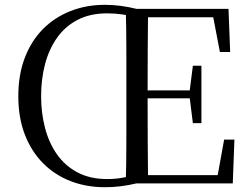

<svg xmlns="http://www.w3.org/2000/svg" viewBox="-20 -765 1041 801"><path d="M151.5 -363.7Q151.5 -294.2 167.8 -231.6Q184.1 -168.9 217.7 -121.1Q251.4 -73.2 303.6 -45.6Q355.8 -18 426.7 -18Q460.1 -18 489.4 -23.2Q518.8 -28.4 549.6 -39.2V0Q516.2 8 483.7 12Q451.2 16.1 418.5 16.1Q340 16.1 273.9 -9.6Q207.7 -35.3 159 -84.7Q110.3 -134.1 83.4 -204.2Q56.4 -274.2 56.4 -363.7Q56.4 -453.3 83.5 -524Q110.5 -594.7 159.1 -643.7Q207.7 -692.7 273.9 -718.8Q340 -744.9 418.5 -744.9Q450.6 -744.9 483.3 -740.6Q516 -736.3 549.6 -728V-689.6Q519.8 -700.6 489.9 -704.9Q460.1 -709.3 426.7 -709.3Q355.8 -709.3 303.6 -682.1Q251.4 -654.9 217.7 -607Q184.1 -559.1 167.8 -496.9Q151.5 -434.6 151.5 -363.7ZM504.8 0Q507 -83.6 507.1 -167.7Q507.2 -251.7 507.2 -336.8V-391.1Q507.2 -476.1 507.1 -560.4Q507 -644.8 504.8 -728H597.8Q596.8 -645.2 596.3 -559.4Q595.8 -473.5 595.8 -379.9V-357.6Q595.8 -257.3 596.3 -170.7Q596.8 -84.1 597.8 0ZM784.6 -251.4 770.9 -361.4V-382.4L784.6 -490.8H820.3V-251.4ZM551.5 -354.9V-387.8H792V-354.9ZM897.4 -548 869.6 -693H551.5V-728H933.3L940.2 -548ZM915 -182.5H958L951.1 0H551.5V-34.3H888.2Z"/></svg>

Font: Noto Serif KR
Style: Regular
Weight: 200
Designer: Ryoko NISHIZUKA 西塚涼子 (kana & ideographs); Frank Grießhammer (Latin, Greek & Cyrillic); Wenlong ZHANG 张文龙 (bopomofo); San
Foundry: Adobe
Version: Version 2.001;hotconv 1.1.0;makeotfexe 2.6.0